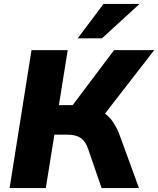

<svg xmlns="http://www.w3.org/2000/svg" viewBox="-20 -961 808 981"><path d="M29 0 141 -705H326L281 -424H366L337 -405L563 -705H768L506 -367L429 -417Q474 -409 505.5 -388.5Q537 -368 558.5 -336Q580 -304 596 -258L690 0H499L431 -198Q418 -238 393 -255.5Q368 -273 324 -273H258L214 0ZM377 -765 509 -941H693L501 -765Z"/></svg>

Font: Nunito Sans 11pt Black
Style: Italic
Weight: 900
Italic angle: -9°
Version: Version 3.101;gftools[0.9.27]